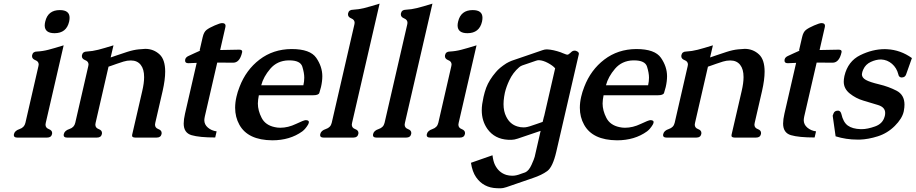

<svg xmlns="http://www.w3.org/2000/svg" viewBox="-20 -749 5050 1059"><path d="M310.1 -693.4Q363.8 -693.4 363.8 -650.9Q363.8 -641.6 361.3 -629.9Q346.7 -565.9 280.8 -565.9Q227.1 -565.9 226.6 -608.4Q226.6 -618.2 229.5 -629.9Q244.1 -693.4 310.1 -693.4ZM232.4 -71.3Q231.4 -65.9 231 -61.5Q231 -43.9 249 -37.1Q267.6 -29.8 267.6 -15.6Q267.6 -12.7 267.1 -9.8Q262.7 9.8 240.2 9.8H74.7Q56.2 9.8 56.2 -3.9Q56.2 -6.8 57.1 -9.8Q61.5 -28.3 87.9 -37.1Q114.3 -45.9 120.1 -71.3L191.9 -383.8Q192.9 -388.7 193.4 -393.1Q193.4 -410.2 175.3 -417Q156.7 -424.3 156.7 -439Q156.7 -441.9 157.2 -444.8Q161.6 -464.8 184.1 -464.8Q215.3 -466.3 247.1 -474.6Q279.3 -482.9 331.1 -499Z M781.2 -479.5Q827.1 -479.5 860.4 -448.7Q891.1 -419.9 891.1 -354Q891.1 -309.1 877 -247.1L836.4 -71.3Q835.4 -65.9 835 -61.5Q835 -43.9 853.3 -37.1Q871.6 -30.3 871.6 -15.6Q871.6 -12.7 871.1 -9.8Q866.7 9.8 844.2 9.8H725.6Q705.1 9.8 709 -6.3L764.6 -247.1Q774.9 -291 774.9 -323.7Q774.9 -367.7 756.3 -391.1Q737.3 -415.5 701.7 -415.5Q680.7 -415.5 661.4 -409.4Q642.1 -403.3 624.3 -397.2Q606.4 -391.1 593.3 -386.2Q581.1 -382.3 578.6 -381.3L507.3 -71.3Q506.3 -65.9 505.9 -61.5Q505.9 -43.9 524.2 -37.1Q542.5 -30.3 542.5 -15.6Q542.5 -12.7 542 -9.8Q537.6 9.8 515.1 9.8H349.6Q331.1 9.8 331.1 -3.9Q331.1 -6.8 332 -9.8Q336.4 -28.8 362.8 -37.4Q389.2 -45.9 395 -71.3L466.8 -383.8Q467.8 -388.7 468.3 -393.1Q468.3 -410.2 450 -417.2Q431.6 -424.3 431.6 -439Q431.6 -441.9 432.1 -444.8Q436.5 -464.8 459 -464.8Q489.7 -466.3 522 -474.6Q554.2 -482.9 606 -499L590.3 -432.1Q601.1 -435.5 623.3 -443.4Q645.5 -451.2 680.9 -462.6Q716.3 -474.1 745.4 -476.8Q774.4 -479.5 781.2 -479.5Z M1019 -400.4Q1000.5 -400.4 1001 -415Q1001 -417.5 1001.5 -419.9V-420.9Q1004.4 -434.1 1022 -441.4Q1032.2 -445.8 1053.7 -456.1Q1075.2 -466.3 1082 -468.8Q1084.5 -469.7 1084.5 -470.2Q1084.5 -471.2 1081.1 -471.2L1098.1 -544.9Q1104.5 -572.8 1119.4 -584.2Q1134.3 -595.7 1164.1 -608.6Q1193.8 -621.6 1205.1 -621.6Q1224.1 -621.6 1224.1 -606.4Q1224.1 -603 1223.1 -599.1L1194.3 -473.1L1299.3 -475.1Q1315.9 -475.1 1315.9 -464.4Q1315.9 -462.4 1315.4 -460.4Q1312 -445.3 1307.1 -434.6Q1293 -403.3 1266.1 -403.3L1178.2 -403.8L1109.9 -107.4Q1107.4 -96.2 1106.9 -86.4Q1106.9 -62 1126.7 -45.2Q1146.5 -28.3 1174.8 -24.4L1167 9.3Q1080.1 9.3 1036.6 -3.4Q993.2 -16.1 993.2 -67.4Q993.2 -90.3 1000.5 -122.1L1064.9 -402.3Z M1588.9 -478.5Q1690.9 -478.5 1724.4 -429.9Q1757.8 -381.3 1757.8 -328.6Q1757.8 -300.8 1750.5 -269Q1745.6 -249 1741.2 -236.3Q1736.8 -223.6 1706.5 -223.6H1407.7Q1402.8 -199.7 1402.3 -178.2Q1402.3 -139.2 1423.1 -98.9Q1443.8 -58.6 1495.1 -47.9Q1509.8 -44.4 1525.9 -44.4Q1568.8 -44.4 1612.5 -65.4Q1656.2 -86.4 1666.5 -86.4Q1676.8 -86.4 1680.9 -82.3Q1685.1 -78.1 1683.1 -70.8Q1681.2 -63 1671.4 -49.8Q1661.6 -36.6 1656.5 -32.2Q1651.4 -27.8 1647.5 -24.4Q1579.1 24.9 1481.9 24.9Q1347.2 23.9 1300.3 -61Q1276.9 -103 1276.9 -154.8Q1276.9 -183.6 1284.2 -215.3Q1290 -241.7 1301.3 -270Q1336.9 -363.3 1411.6 -420.4Q1486.3 -477.5 1586.9 -478.5ZM1653.3 -278.8Q1658.2 -299.8 1658.2 -320.8Q1658.2 -346.7 1647.5 -381.3Q1636.7 -416 1575.7 -416H1570.3Q1508.8 -414.1 1470.9 -369.9Q1433.1 -325.7 1420.9 -278.8Z M1921.9 -71.3Q1920.9 -65.9 1920.4 -61.5Q1920.4 -43.9 1938.7 -37.1Q1957 -30.3 1957 -16.1Q1957 -13.2 1956.5 -10.3Q1952.1 9.8 1929.7 9.8H1764.2Q1745.6 9.8 1745.6 -3.9Q1745.6 -6.8 1746.6 -10.3Q1751 -28.8 1777.3 -37.4Q1803.7 -45.9 1809.6 -71.3L1934.6 -613.8Q1935.5 -618.7 1936 -623Q1936 -640.1 1917.7 -647.5Q1899.4 -654.8 1899.4 -669.4Q1899.4 -672.4 1899.9 -675.3Q1904.3 -695.3 1926.8 -695.3Q1957.5 -696.8 1989.7 -704.8Q2022 -712.9 2073.7 -729Z M2213.4 -71.3Q2212.4 -65.9 2211.9 -61.5Q2211.9 -43.9 2230.2 -37.1Q2248.5 -30.3 2248.5 -16.1Q2248.5 -13.2 2248 -10.3Q2243.7 9.8 2221.2 9.8H2055.7Q2037.1 9.8 2037.1 -3.9Q2037.1 -6.8 2038.1 -10.3Q2042.5 -28.8 2068.8 -37.4Q2095.2 -45.9 2101.1 -71.3L2226.1 -613.8Q2227.1 -618.7 2227.5 -623Q2227.5 -640.1 2209.2 -647.5Q2190.9 -654.8 2190.9 -669.4Q2190.9 -672.4 2191.4 -675.3Q2195.8 -695.3 2218.3 -695.3Q2249 -696.8 2281.2 -704.8Q2313.5 -712.9 2365.2 -729Z M2587.4 -693.4Q2641.1 -693.4 2641.1 -650.9Q2641.1 -641.6 2638.7 -629.9Q2624 -565.9 2558.1 -565.9Q2504.4 -565.9 2503.9 -608.4Q2503.9 -618.2 2506.8 -629.9Q2521.5 -693.4 2587.4 -693.4ZM2509.8 -71.3Q2508.8 -65.9 2508.3 -61.5Q2508.3 -43.9 2526.4 -37.1Q2544.9 -29.8 2544.9 -15.6Q2544.9 -12.7 2544.4 -9.8Q2540 9.8 2517.6 9.8H2352.1Q2333.5 9.8 2333.5 -3.9Q2333.5 -6.8 2334.5 -9.8Q2338.9 -28.3 2365.2 -37.1Q2391.6 -45.9 2397.5 -71.3L2469.2 -383.8Q2470.2 -388.7 2470.7 -393.1Q2470.7 -410.2 2452.6 -417Q2434.1 -424.3 2434.1 -439Q2434.1 -441.9 2434.6 -444.8Q2439 -464.8 2461.4 -464.8Q2492.7 -466.3 2524.4 -474.6Q2556.6 -482.9 2608.4 -499Z M2981 -106.9 3042 -372.1Q3029.8 -386.7 3002.7 -401.4Q2975.6 -416 2953.1 -417H2951.7Q2944.8 -417 2936.5 -414.1Q2917.5 -407.7 2898.7 -401.1Q2879.9 -394.5 2860.8 -388.2Q2850.6 -384.3 2843.8 -378.4Q2808.6 -348.1 2788.6 -304.7Q2772.5 -270.5 2764.6 -237.3Q2762.2 -227.1 2760.7 -215.8Q2757.3 -193.8 2757.3 -174.8Q2757.3 -134.8 2772 -106Q2792.5 -63.5 2834.5 -51.3Q2850.1 -46.4 2867.2 -46.4Q2872.6 -46.4 2877.9 -46.9Q2886.7 -47.9 2901.4 -52.2Q2913.6 -56.2 2939.2 -64.9Q2964.8 -73.7 2973.1 -76.7L2980.5 -106.9ZM2961.9 -27.3 2835.4 15.6Q2815.9 22 2803.2 22H2782.7Q2708.5 18.1 2668.5 -37.6Q2637.2 -82 2637.2 -140.6Q2637.2 -157.2 2639.6 -174.8Q2642.6 -195.3 2647 -214.8Q2652.8 -240.7 2661.6 -265.1Q2678.2 -308.6 2715.3 -351.6Q2733.9 -374.5 2772.5 -399.4Q2786.6 -407.7 2802.7 -414.1Q2845.7 -428.7 2888.4 -443.4Q2931.2 -458 2973.6 -472.7Q2985.4 -476.6 2995.1 -476.6H2998Q3030.8 -475.1 3074.2 -460Q3078.6 -458.5 3079.6 -457.5Q3088.4 -453.6 3102.5 -448.7Q3106 -447.3 3109.4 -447.3Q3112.3 -447.3 3114.7 -448.7Q3126 -456.5 3130.4 -461.4Q3138.7 -469.7 3149.4 -469.7Q3154.8 -469.7 3158.7 -467.8Q3172.9 -462.4 3172.9 -452.6Q3172.9 -451.2 3172.4 -449.2L3048.3 87.9Q3028.8 172.4 2998.3 194.6Q2967.8 216.8 2919.4 232.9L2773.4 283.2Q2753.9 289.6 2741.2 289.6Q2728 289.6 2720.2 289.1Q2646.5 286.6 2606 228.5Q2585 198.2 2577.6 148.9Q2634.8 128.4 2696.3 107.4Q2700.7 142.1 2710.4 161.1Q2731.4 203.1 2772.9 215.8Q2788.6 220.2 2804.7 220.2Q2811 220.2 2816.4 219.7Q2825.7 218.8 2839.4 214.8Q2845.2 212.4 2855.7 209Q2866.2 205.6 2877 201.7Q2897 192.9 2911.9 159.7Q2926.8 126.5 2929.2 115.7Z M3490.2 -478.5Q3592.3 -478.5 3625.7 -429.9Q3659.2 -381.3 3659.2 -328.6Q3659.2 -300.8 3651.9 -269Q3647 -249 3642.6 -236.3Q3638.2 -223.6 3607.9 -223.6H3309.1Q3304.2 -199.7 3303.7 -178.2Q3303.7 -139.2 3324.5 -98.9Q3345.2 -58.6 3396.5 -47.9Q3411.1 -44.4 3427.2 -44.4Q3470.2 -44.4 3513.9 -65.4Q3557.6 -86.4 3567.9 -86.4Q3578.1 -86.4 3582.3 -82.3Q3586.4 -78.1 3584.5 -70.8Q3582.5 -63 3572.8 -49.8Q3563 -36.6 3557.9 -32.2Q3552.7 -27.8 3548.8 -24.4Q3480.5 24.9 3383.3 24.9Q3248.5 23.9 3201.7 -61Q3178.2 -103 3178.2 -154.8Q3178.2 -183.6 3185.5 -215.3Q3191.4 -241.7 3202.6 -270Q3238.3 -363.3 3313 -420.4Q3387.7 -477.5 3488.3 -478.5ZM3554.7 -278.8Q3559.6 -299.8 3559.6 -320.8Q3559.6 -346.7 3548.8 -381.3Q3538.1 -416 3477.1 -416H3471.7Q3410.2 -414.1 3372.3 -369.9Q3334.5 -325.7 3322.3 -278.8Z M4087.4 -479.5Q4133.3 -479.5 4166.5 -448.7Q4197.3 -419.9 4197.3 -354Q4197.3 -309.1 4183.1 -247.1L4142.6 -71.3Q4141.6 -65.9 4141.1 -61.5Q4141.1 -43.9 4159.4 -37.1Q4177.7 -30.3 4177.7 -15.6Q4177.7 -12.7 4177.2 -9.8Q4172.9 9.8 4150.4 9.8H4031.7Q4011.2 9.8 4015.1 -6.3L4070.8 -247.1Q4081.1 -291 4081.1 -323.7Q4081.1 -367.7 4062.5 -391.1Q4043.5 -415.5 4007.8 -415.5Q3986.8 -415.5 3967.5 -409.4Q3948.2 -403.3 3930.4 -397.2Q3912.6 -391.1 3899.4 -386.2Q3887.2 -382.3 3884.8 -381.3L3813.5 -71.3Q3812.5 -65.9 3812 -61.5Q3812 -43.9 3830.3 -37.1Q3848.6 -30.3 3848.6 -15.6Q3848.6 -12.7 3848.1 -9.8Q3843.8 9.8 3821.3 9.8H3655.8Q3637.2 9.8 3637.2 -3.9Q3637.2 -6.8 3638.2 -9.8Q3642.6 -28.8 3668.9 -37.4Q3695.3 -45.9 3701.2 -71.3L3772.9 -383.8Q3773.9 -388.7 3774.4 -393.1Q3774.4 -410.2 3756.1 -417.2Q3737.8 -424.3 3737.8 -439Q3737.8 -441.9 3738.3 -444.8Q3742.7 -464.8 3765.1 -464.8Q3795.9 -466.3 3828.1 -474.6Q3860.4 -482.9 3912.1 -499L3896.5 -432.1Q3907.2 -435.5 3929.4 -443.4Q3951.7 -451.2 3987.1 -462.6Q4022.5 -474.1 4051.5 -476.8Q4080.6 -479.5 4087.4 -479.5Z M4325.2 -400.4Q4306.6 -400.4 4307.1 -415Q4307.1 -417.5 4307.6 -419.9V-420.9Q4310.5 -434.1 4328.1 -441.4Q4338.4 -445.8 4359.9 -456.1Q4381.3 -466.3 4388.2 -468.8Q4390.6 -469.7 4390.6 -470.2Q4390.6 -471.2 4387.2 -471.2L4404.3 -544.9Q4410.6 -572.8 4425.5 -584.2Q4440.4 -595.7 4470.2 -608.6Q4500 -621.6 4511.2 -621.6Q4530.3 -621.6 4530.3 -606.4Q4530.3 -603 4529.3 -599.1L4500.5 -473.1L4605.5 -475.1Q4622.1 -475.1 4622.1 -464.4Q4622.1 -462.4 4621.6 -460.4Q4618.2 -445.3 4613.3 -434.6Q4599.1 -403.3 4572.3 -403.3L4484.4 -403.8L4416 -107.4Q4413.6 -96.2 4413.1 -86.4Q4413.1 -62 4432.9 -45.2Q4452.6 -28.3 4481 -24.4L4473.1 9.3Q4386.2 9.3 4342.8 -3.4Q4299.3 -16.1 4299.3 -67.4Q4299.3 -90.3 4306.6 -122.1L4371.1 -402.3Z M4953.6 -321.8H4951.7Q4937.5 -322.8 4934.6 -339.8Q4925.8 -374.5 4899.9 -397Q4874 -419.4 4840.3 -420.9H4838.4Q4812 -420.9 4783 -407.5Q4753.9 -394 4741.7 -366.2Q4736.8 -356 4735.4 -348.1Q4734.4 -343.3 4733.9 -338.9Q4733.9 -320.3 4755.9 -308.1Q4777.8 -295.9 4829.3 -283.7Q4880.9 -271.5 4924.8 -248.8Q4968.8 -226.1 4968.8 -171.9Q4968.8 -156.2 4965.3 -138.2L4964.4 -133.3Q4955.6 -94.7 4915.3 -54.4Q4875 -14.2 4822 2.7Q4769 19.5 4722.7 21H4709Q4647 21 4588.9 2.9L4572.8 -110.8L4577.1 -122.6Q4582.5 -138.7 4602.1 -138.7H4604.5Q4616.7 -136.2 4620.6 -120.6Q4630.9 -74.7 4656.2 -56.4Q4681.6 -38.1 4727.1 -36.6H4732.4Q4764.6 -36.6 4806.9 -51.8Q4849.1 -66.9 4859.4 -106.4L4860.4 -109.4Q4862.3 -118.2 4862.3 -126Q4862.3 -157.7 4823 -169.7Q4783.7 -181.6 4741.9 -194.1Q4700.2 -206.5 4667 -233.2Q4633.8 -259.8 4633.8 -298.3Q4633.8 -312 4637.2 -328.1L4637.7 -330.6Q4656.7 -411.1 4724.6 -444.6Q4792.5 -478 4860.4 -478Q4867.2 -478 4873 -477.5Q4947.3 -473.6 5009.8 -428.7L4977.5 -337.9Q4971.7 -321.8 4953.6 -321.8Z"/></svg>

Font: Caudex
Style: Bold
Weight: 700
Italic angle: -13°
Version: Version 1.04